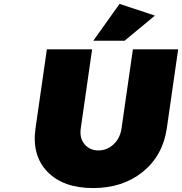

<svg xmlns="http://www.w3.org/2000/svg" viewBox="-20 -954 933 984"><path d="M162.1 -296.9 220.2 -701.2H452.1L394 -296.9Q386.7 -246.6 413.3 -214.8Q439.9 -183.1 484.9 -183.1Q528.8 -183.1 562.3 -214.4Q595.7 -245.6 603 -296.9L661.1 -701.2H893.1L835 -296.9Q814.9 -157.2 712.2 -73.7Q609.4 9.8 457 9.8Q303.7 9.8 222.9 -74Q142.1 -157.7 162.1 -296.9ZM458 -745.1 592.8 -934.1 773.9 -874 618.2 -745.1Z"/></svg>

Font: Trueno Black
Style: Italic
Weight: 900
Designer: Julieta Ulanovsky
Foundry: Julieta Ulanovsky
Version: Version 3.001b | FøM Fix